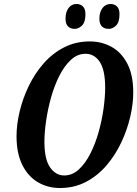

<svg xmlns="http://www.w3.org/2000/svg" viewBox="-20 -933 689 964"><path d="M281 11Q219 11 169.5 -18.5Q120 -48 91.5 -106Q63 -164 63 -249Q63 -307 78.5 -372.5Q94 -438 124 -500.5Q154 -563 198.5 -614Q243 -665 301.5 -695Q360 -725 431 -725Q490 -725 539.5 -698Q589 -671 619 -614Q649 -557 649 -468Q649 -412 634 -347Q619 -282 589.5 -219Q560 -156 516 -104Q472 -52 413 -20.5Q354 11 281 11ZM302 -52Q343 -52 376 -82.5Q409 -113 434 -162.5Q459 -212 475.5 -271Q492 -330 500 -388.5Q508 -447 508 -493Q508 -581 481 -622Q454 -663 409 -663Q369 -663 336 -632.5Q303 -602 278 -552.5Q253 -503 236.5 -444Q220 -385 211.5 -326.5Q203 -268 203 -222Q203 -133 231.5 -92.5Q260 -52 302 -52ZM526 -788Q504 -788 491.5 -800.5Q479 -813 479 -839Q479 -872 494.5 -892.5Q510 -913 535 -913Q555 -913 567.5 -900.5Q580 -888 580 -862Q580 -821 562.5 -804.5Q545 -788 526 -788ZM355 -788Q334 -788 321.5 -800.5Q309 -813 309 -839Q309 -872 324 -892.5Q339 -913 364 -913Q384 -913 396.5 -900.5Q409 -888 409 -862Q409 -821 391.5 -804.5Q374 -788 355 -788Z"/></svg>

Font: Noto Serif ExtraCondensed
Style: Bold Italic
Weight: 700
Width: 2
Italic angle: -12°
Designer: Monotype Design Team
Foundry: Monotype Imaging Inc.
Version: Version 2.013; ttfautohint (v1.8.4.7-5d5b)